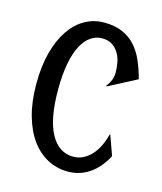

<svg xmlns="http://www.w3.org/2000/svg" viewBox="-83 -546 525 624"><g transform="rotate(15 179.5 -234.5)"><path d="M304.7 -137.7 328.6 -71.3Q305.7 -28.8 273.7 -7.3Q241.7 14.2 202.1 14.2Q165.5 14.2 134 -2.2Q102.5 -18.6 79.3 -50.3Q56.2 -82 43 -128.4Q29.8 -174.8 29.8 -234.9Q29.8 -294.9 42.2 -341.3Q54.7 -387.7 76.4 -419.4Q98.1 -451.2 127.7 -467.8Q157.2 -484.4 191.9 -484.4Q227.5 -484.4 253.2 -473.4Q278.8 -462.4 296.9 -442.6Q314.9 -422.9 326.9 -395.5Q338.9 -368.2 347.7 -335.4L252.4 -285.6L251 -288.1Q260.7 -300.3 265.1 -312.3Q269.5 -324.2 269.5 -335.9Q269.5 -351.1 266.6 -368.4Q263.7 -385.7 255.6 -399.9Q247.6 -414.1 233.9 -423.6Q220.2 -433.1 198.7 -433.1Q178.2 -433.1 160.6 -421.1Q143.1 -409.2 130.1 -384.8Q117.2 -360.4 110.1 -323Q103 -285.6 103 -234.9Q103 -136.7 130.4 -86.9Q157.7 -37.1 206.5 -37.1Q224.6 -37.1 240 -44.9Q255.4 -52.7 267.6 -66.2Q279.8 -79.6 288.6 -97.9Q297.4 -116.2 302.7 -137.2Z"/></g></svg>

Font: Smythe
Style: Regular
Weight: 400
Version: Version 1.000